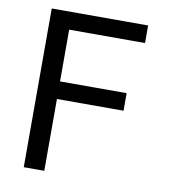

<svg xmlns="http://www.w3.org/2000/svg" viewBox="-82 -797 763 866"><g transform="rotate(10 300.0 -363.5)"><path d="M85 0V-727H526.5V-646.5H140L179 -685.5V-382.5L142.5 -409.5H484V-329H163.5L179 -351V0Z"/></g></svg>

Font: Spline Sans Mono
Style: Regular
Weight: 400
Monospace: yes
Designer: Eben Sorkin, Mirko Velimirovic
Foundry: Sorkin Type
Version: Version 1.004